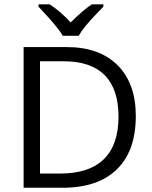

<svg xmlns="http://www.w3.org/2000/svg" viewBox="-20 -885 717 905"><path d="M620.1 -337.9Q620.1 -173.8 531 -86.9Q441.9 0 274.9 0H91.3V-663.1H294.4Q448.7 -663.1 534.4 -577.4Q620.1 -491.7 620.1 -337.9ZM538.6 -335Q538.6 -464.8 473.6 -530.5Q408.7 -596.2 280.3 -596.2H168.5V-66.9H262.2Q399.9 -66.9 469.2 -134.5Q538.6 -202.1 538.6 -335ZM161.6 -864.7H213.9Q265.6 -831.1 313 -779.3Q372.1 -837.9 413.1 -864.7H467.3V-853.5L437.5 -822.8Q372.1 -755.4 351.1 -716.3H275.9Q265.6 -734.9 242.4 -763.4Q219.2 -792 161.6 -853.5Z"/></svg>

Font: Bpm'online Open Sans
Style: Regular
Weight: 400
Foundry: Ascender Corporation
Version: Version 1.10